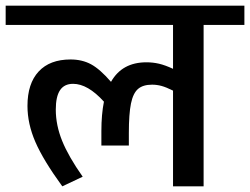

<svg xmlns="http://www.w3.org/2000/svg" viewBox="-42 -658 883 678"><path d="M821 -570H677V0H569V-338Q545 -350 528.5 -354.5Q512 -359 495 -359Q463 -359 445.5 -344Q428 -329 420.5 -292.5Q413 -256 413 -188V-144H316V-195Q316 -254 325 -299Q268 -362 216 -362Q185 -362 170 -339.5Q155 -317 155 -271Q155 -216 177.5 -160.5Q200 -105 250 -34L178 0Q111 -92 83 -156.5Q55 -221 55 -284Q55 -363 94.5 -405.5Q134 -448 207 -448Q248 -448 279.5 -431Q311 -414 350 -369Q389 -438 475 -438Q498 -438 519.5 -433Q541 -428 569 -415V-570H-22V-638H821Z"/></svg>

Font: Amiko SemiBold
Style: Regular
Weight: 600
Designer: Pablo Impallari, Rodrigo Fuenzalida, Andres Torresi
Foundry: Impallari Type
Version: Version 1.001; ttfautohint (v1.3)